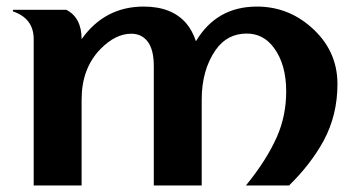

<svg xmlns="http://www.w3.org/2000/svg" viewBox="-20 -567 1086 587"><path d="M83 0V-447.3Q83 -510.7 19.5 -532.2V-537.1H182.6Q229.5 -513.2 229.5 -447.3Q300.3 -546.9 419.4 -546.9Q506.3 -546.9 550.3 -494.6Q567.9 -473.6 579.1 -440.9Q642.1 -546.9 765.6 -546.9Q859.4 -546.9 930.7 -484.4Q1011.7 -413.6 1011.7 -310.1Q1011.7 -215.3 969.7 -137.2Q930.2 -64.9 863.8 0H731.9Q794.9 -77.1 826.7 -148.9Q855 -213.4 855 -287.6Q855 -370.1 817.4 -420.9Q785.2 -464.4 734.4 -464.4Q674.3 -464.4 639.2 -414.1Q596.7 -353 596.7 -262.7V0H450.2V-364.7Q450.2 -414.6 432.1 -439Q413.6 -463.9 381.3 -463.9Q333 -463.9 287.1 -417Q229.5 -357.9 229.5 -262.7V0Z"/></svg>

Font: Berenika
Style: Bold
Weight: 700
Designer: Wojciech Kalinowski "wmk69" (wmk69@o2.pl)
Foundry: Wojciech Kalinowski "wmk69" (wmk69@o2.pl)
Version: Version 3.1.0; 2021-05-14